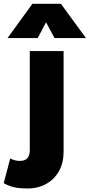

<svg xmlns="http://www.w3.org/2000/svg" viewBox="-95 -790 483 1034"><path d="M53 225Q11 225 -17.2 218.8Q-45.5 212.5 -75 196.5L-40 63.5Q-27.5 70 -15 73.2Q-2.5 76.5 12.5 76.5Q39.5 76.5 52.5 61.8Q65.5 47 65.5 17V-515H247.5V28Q247.5 86.5 223 130.8Q198.5 175 154.5 200Q110.5 225 53 225ZM-54.5 -585 79.5 -769.5H233L368 -585H198.5L153 -670L108 -585Z"/></svg>

Font: Geologica Cursive ExtraBold
Style: Regular
Weight: 800
Designer: Sindre Bremnes, Frode Helland
Foundry: Monokrom Skriftforlag AS
Version: Version 1.010;gftools[0.9.28]